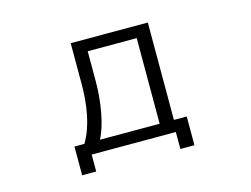

<svg xmlns="http://www.w3.org/2000/svg" viewBox="-86 -642 1173 897"><g transform="rotate(-15 500.0 -193.0)"><path d="M752 112V-27H690V-498H317V-301C317 -200 301 -100 257 -27H209V112H277V30H684V112ZM621 -27H332C366 -88 384 -202 384 -293V-441H621Z"/></g></svg>

Font: LINE Seed JP_OTF Regular
Style: Regular
Weight: 400
Designer: LY Corporation & Fontrix & Fontworks
Version: Version 1.002